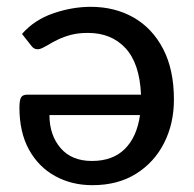

<svg xmlns="http://www.w3.org/2000/svg" viewBox="-20 -536 570 563"><path d="M251 7Q190 7 141.5 -19.8Q93 -46.5 65 -97.2Q37 -148 37 -220.5Q37 -243 42 -250.8Q47 -258.5 60.5 -258.5H393.5Q389.5 -350 348 -394.8Q306.5 -439.5 238 -439.5Q209.5 -439.5 188 -433.8Q166.5 -428 150 -420Q133.5 -412 121.5 -404.5Q112 -399 104.2 -395.2Q96.5 -391.5 90.5 -391.5Q79.5 -391.5 72.5 -401L44.5 -436.5Q81 -478 136.5 -497Q192 -516 246 -516Q316.5 -516 371.5 -484.8Q426.5 -453.5 458.2 -392.8Q490 -332 490 -244Q490 -173.5 461.2 -116.8Q432.5 -60 379 -26.5Q325.5 7 251 7ZM249.5 -64Q310.5 -64 346 -99.2Q381.5 -134.5 390.5 -198.5H125Q125 -140 157.5 -102Q190 -64 249.5 -64Z"/></svg>

Font: Verano Sans Medium
Style: Regular
Weight: 500
Designer: Lukasz Dziedzic with Adam Twardoch and Botio Nikoltchev
Foundry: tyPoland Lukasz Dziedzic
Version: Version 3.001;December 28, 2019;FontCreator 12.0.0.2547 64-b